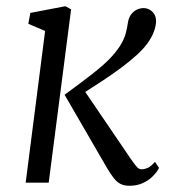

<svg xmlns="http://www.w3.org/2000/svg" viewBox="-20 -587 551 617"><path d="M62.5 0 125 -487.5 71 -510.5 77.5 -545.5 190 -567 208.5 -557 136.5 0ZM396 10Q379 10 367.2 4Q355.5 -2 345.8 -14.5Q336 -27 324 -47L187.5 -282.5Q243 -323 276.8 -349.5Q310.5 -376 330.8 -396.5Q351 -417 365 -438.5Q378.5 -459.5 383.8 -478.8Q389 -498 391 -514Q393.5 -530 401.2 -540.5Q409 -551 419.8 -556Q430.5 -561 441.5 -561Q457.5 -561 469.5 -549.5Q481.5 -538 481.5 -519.5Q481.5 -507 476.5 -491Q471.5 -475 460.5 -457.5Q447 -436 423.8 -414.2Q400.5 -392.5 371 -370.5Q341.5 -348.5 308 -326.5Q274.5 -304.5 240 -282.5L244.5 -305.5L399.5 -77.5Q414.5 -56 420.8 -49.5Q427 -43 434.5 -43Q444 -43 454.2 -47.2Q464.5 -51.5 478 -67L491 -47.5Q484.5 -34 471.2 -20.8Q458 -7.5 439.2 1.2Q420.5 10 396 10Z"/></svg>

Font: Merriweather 20pt Light
Style: Italic
Weight: 300
Italic angle: -7.8°
Version: Version 2.101